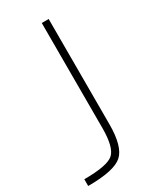

<svg xmlns="http://www.w3.org/2000/svg" viewBox="-209 -587 721 868"><g transform="rotate(-30 151.0 -152.5)"><path d="M204.1 -524.4V24.4Q204.1 141.6 160.6 180.2Q117.2 218.8 -18.6 218.8V183.6Q102.5 183.6 135.3 153.8Q168 124 168 24.4V-524.4Z"/></g></svg>

Font: Gen Shin Gothic ExtraLight
Style: Regular
Weight: 100
Designer: [Source Han Sans]
Ryoko NISHIZUKA  (kana & ideographs); Paul D. Hunt (Latin, Greek & Cyrillic); Wenlong ZHANG  (bopomofo
Version: Version 1.002.20150607